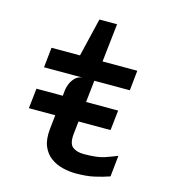

<svg xmlns="http://www.w3.org/2000/svg" viewBox="-111 -826 821 924"><g transform="rotate(15 300.0 -364.5)"><path d="M52.5 -237 63.5 -337H470.5L459.5 -237ZM352 8Q320 8 287 0.2Q254 -7.5 226.8 -27Q199.5 -46.5 185.2 -80.5Q171 -114.5 176.5 -167L198 -368Q199 -378.5 205.8 -396Q212.5 -413.5 226.5 -428.5Q240.5 -443.5 262 -446L218.5 -524L222.5 -538L270 -737H358L332 -502.5L325.5 -472.5L293 -174Q288 -124 308.5 -108Q329 -92 364.5 -92Q431.5 -92 466.5 -104Q501.5 -116 528 -127L517 -21.5Q480.5 -9 442.2 -0.5Q404 8 352 8ZM72 -446 82.5 -546H510L499.5 -446Z"/></g></svg>

Font: Spline Sans Mono Medium
Style: Italic
Weight: 500
Italic angle: -4°
Monospace: yes
Designer: Eben Sorkin, Mirko Velimirovic
Foundry: Sorkin Type
Version: Version 1.004